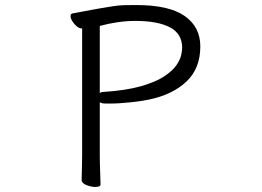

<svg xmlns="http://www.w3.org/2000/svg" viewBox="-20 -731 1040 762"><path d="M306 -618H305Q290 -618 275 -636Q260 -654 260 -667Q260 -677 269 -678Q332 -690 369 -696.5Q406 -703 429.5 -706.5Q453 -710 473 -710.5Q493 -711 520 -711Q651 -711 713 -667.5Q775 -624 775 -547Q775 -459 719.5 -407Q664 -355 572 -336Q544 -330 498.5 -325Q453 -320 415 -320Q407 -320 399.5 -320Q392 -320 386 -321Q380 -323 376 -325V-115Q376 -81 377.5 -48.5Q379 -16 379 1Q379 11 358 11Q342 11 323 3.5Q304 -4 304 -17Q304 -29 305 -58Q306 -87 306 -116ZM376 -362Q379 -364 382 -365Q385 -366 389 -366Q481 -372 540 -389Q599 -406 632.5 -428.5Q666 -451 681 -473.5Q696 -496 699.5 -514.5Q703 -533 703 -541Q703 -597 654.5 -622.5Q606 -648 518 -648Q482 -648 445 -642.5Q408 -637 376 -628Z"/></svg>

Font: Moon Stars Kai HW
Style: Regular
Weight: 400
Designer: GuiWonder
Version: Version 1.101